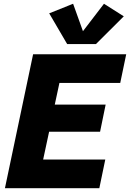

<svg xmlns="http://www.w3.org/2000/svg" viewBox="-20 -988 683 1008"><path d="M5.9 0 153.8 -703.1H642.6L611.3 -552.7H292L267.6 -439H534.7L505.4 -296.4H237.8L206.5 -150.4H532.7L501.5 0ZM525.9 -968.3 629.9 -902.3 483.9 -756.8H332.5L238.3 -918L363.8 -968.3L415.5 -824.2Z"/></svg>

Font: Schibsted Grotesk ExtraBold
Style: Italic
Weight: 800
Italic angle: -12°
Designer: Bakken & Baeck AS, Henrik Kongsvoll
Foundry: Schibsted ASA
Version: Version 1.100; ttfautohint (v1.8.4.7-5d5b);gftools[0.9.25]